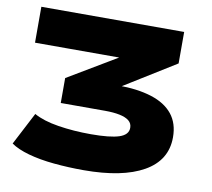

<svg xmlns="http://www.w3.org/2000/svg" viewBox="-79 -795 986 895"><g transform="rotate(10 414.0 -347.0)"><path d="M372 11Q300 11 231.5 4.5Q163 -2 109.5 -17Q56 -32 25 -54L105 -208Q149 -183 221.5 -171.5Q294 -160 376 -160Q467 -160 509.5 -174Q552 -188 552 -221Q552 -242 536.5 -254.5Q521 -267 492 -273Q463 -279 422 -279H213V-397L545 -595L548 -535H46V-705H722V-556L398 -355L394 -406H460Q554 -406 620.5 -385Q687 -364 721.5 -321Q756 -278 756 -212Q756 -103 655.5 -46Q555 11 372 11Z"/></g></svg>

Font: Nunito Sans 7pt Expanded Black
Style: Regular
Weight: 900
Width: 7
Designer: Vernon Adams
Foundry: Vernon Adams
Version: Version 3.101;gftools[0.9.27]